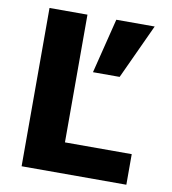

<svg xmlns="http://www.w3.org/2000/svg" viewBox="-82 -801 781 872"><g transform="rotate(10 308.5 -365.0)"><path d="M251 -730V-141H559V0H76V-730ZM444 -477H321L384 -730H561Z"/></g></svg>

Font: Mplus 1p ExtraBold
Style: Regular
Weight: 800
Version: Version 1.061